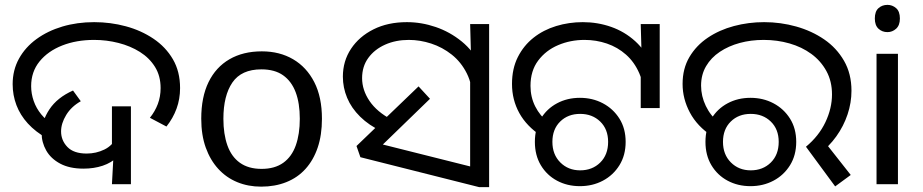

<svg xmlns="http://www.w3.org/2000/svg" viewBox="-20 -757 3795 789"><path d="M323 -64Q266 -64 227.5 -84.5Q189 -105 170 -138.5Q151 -172 151 -210Q151 -259 183 -307.5Q215 -356 280 -385L312 -341Q273 -319 252 -284.5Q231 -250 231 -217Q231 -180 257 -153Q283 -126 336 -126Q375 -126 409 -142.5Q443 -159 460 -195L504 -177Q491 -139 464.5 -113.5Q438 -88 402 -76Q366 -64 323 -64ZM447 -130 440 -143V-320H518V0H440ZM174 -188Q126 -215 94.5 -249.5Q63 -284 47.5 -325Q32 -366 32 -411Q32 -469 58 -516Q84 -563 130 -596.5Q176 -630 236.5 -648Q297 -666 367 -666Q434 -666 497 -649Q560 -632 610.5 -598Q661 -564 690.5 -513.5Q720 -463 720 -395Q720 -350 705.5 -310.5Q691 -271 664 -237L596 -273Q617 -299 628.5 -329.5Q640 -360 640 -395Q640 -445 617 -482Q594 -519 555 -543.5Q516 -568 467 -580.5Q418 -593 367 -593Q294 -593 235.5 -570Q177 -547 142.5 -504.5Q108 -462 108 -403Q108 -372 118.5 -342Q129 -312 149.5 -287Q170 -262 200 -244L174 -188Z M1303 -269Q1303 -202 1285.5 -150.5Q1268 -99 1235.5 -63Q1203 -27 1156.5 -8.5Q1110 10 1053 10Q1000 10 955 -8.5Q910 -27 877 -63Q844 -99 825.5 -150.5Q807 -202 807 -269Q807 -358 837 -419.5Q867 -481 923 -513.5Q979 -546 1056 -546Q1129 -546 1184.5 -513.5Q1240 -481 1271.5 -419.5Q1303 -358 1303 -269ZM898 -269Q898 -206 914.5 -159.5Q931 -113 966 -88Q1001 -63 1055 -63Q1109 -63 1144 -88Q1179 -113 1195.5 -159.5Q1212 -206 1212 -269Q1212 -333 1195 -378Q1178 -423 1143.5 -447.5Q1109 -472 1054 -472Q972 -472 935 -418Q898 -364 898 -269Z M1549 -217Q1496 -242 1460 -277.5Q1424 -313 1406.5 -355Q1389 -397 1389 -442Q1389 -506 1422.5 -556.5Q1456 -607 1515 -636.5Q1574 -666 1652 -666Q1712 -666 1770.5 -646Q1829 -626 1877.5 -586.5Q1926 -547 1954.5 -487Q1983 -427 1983 -347L1922 -344Q1922 -408 1898.5 -455Q1875 -502 1836.5 -532.5Q1798 -563 1752 -578Q1706 -593 1660 -593Q1606 -593 1562.5 -573.5Q1519 -554 1493.5 -519Q1468 -484 1468 -436Q1468 -387 1498.5 -342Q1529 -297 1590 -265L1549 -217ZM1912 -482 1916 -510 1912 -658H1990V12H1949L1461 -111L1445 -157L1700 -402L1747 -351L1517 -128L1510 -174L1972 -58L1912 -6Z M2205 -198Q2144 -238 2114 -292.5Q2084 -347 2084 -412Q2084 -475 2108 -522.5Q2132 -570 2172.5 -602Q2213 -634 2265.5 -650Q2318 -666 2375 -666Q2436 -666 2491.5 -646.5Q2547 -627 2590.5 -587.5Q2634 -548 2659 -488.5Q2684 -429 2684 -348H2627Q2627 -410 2607 -456Q2587 -502 2552.5 -532.5Q2518 -563 2474 -578Q2430 -593 2382 -593Q2324 -593 2273.5 -571.5Q2223 -550 2191.5 -508Q2160 -466 2160 -404Q2160 -358 2179.5 -319.5Q2199 -281 2233 -254L2205 -198ZM2613 -475 2617 -513 2613 -658H2691V-313H2613ZM2363 8Q2311 8 2269 -14.5Q2227 -37 2202.5 -78Q2178 -119 2178 -174Q2178 -229 2202.5 -269.5Q2227 -310 2269 -332.5Q2311 -355 2363 -355Q2415 -355 2457.5 -332.5Q2500 -310 2525.5 -269.5Q2551 -229 2551 -174Q2551 -119 2525.5 -78Q2500 -37 2457.5 -14.5Q2415 8 2363 8ZM2364 -57Q2414 -57 2446.5 -89Q2479 -121 2479 -174Q2479 -226 2446.5 -257.5Q2414 -289 2364 -289Q2314 -289 2282 -257.5Q2250 -226 2250 -174Q2250 -122 2282.5 -89.5Q2315 -57 2364 -57Z M3292 -154Q3345 -198 3372 -255Q3399 -312 3399 -369Q3399 -423 3376 -465Q3353 -507 3314 -535.5Q3275 -564 3224.5 -578.5Q3174 -593 3118 -593Q3066 -593 3020 -580.5Q2974 -568 2938 -544Q2902 -520 2881.5 -485Q2861 -450 2861 -405Q2861 -362 2880.5 -321.5Q2900 -281 2934 -254L2906 -198Q2845 -238 2815 -294.5Q2785 -351 2785 -412Q2785 -475 2813 -522.5Q2841 -570 2888.5 -602Q2936 -634 2996 -650Q3056 -666 3120 -666Q3188 -666 3252 -648Q3316 -630 3367 -595Q3418 -560 3448.5 -507Q3479 -454 3479 -384Q3479 -335 3463 -287Q3447 -239 3417 -197Q3387 -155 3345 -123L3361 -184L3476 -38L3412 9ZM3064 8Q3012 8 2970 -14.5Q2928 -37 2903.5 -78Q2879 -119 2879 -174Q2879 -229 2903.5 -269.5Q2928 -310 2970 -332.5Q3012 -355 3064 -355Q3116 -355 3158.5 -332.5Q3201 -310 3226.5 -269.5Q3252 -229 3252 -174Q3252 -119 3226.5 -78Q3201 -37 3158.5 -14.5Q3116 8 3064 8ZM3065 -57Q3115 -57 3147.5 -89Q3180 -121 3180 -174Q3180 -226 3147.5 -257.5Q3115 -289 3065 -289Q3015 -289 2983 -257.5Q2951 -226 2951 -174Q2951 -122 2983.5 -89.5Q3016 -57 3065 -57Z M3670 -536V0H3582V-536ZM3627 -737Q3647 -737 3662.5 -723.5Q3678 -710 3678 -681Q3678 -653 3662.5 -639Q3647 -625 3627 -625Q3605 -625 3590 -639Q3575 -653 3575 -681Q3575 -710 3590 -723.5Q3605 -737 3627 -737Z"/></svg>

Font: loriya85
Style: Book
Weight: 400
Designer: Jelle Bosma - Monotype Design Team
Foundry: Monotype Imaging Inc.
Version: Version 2.003